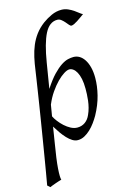

<svg xmlns="http://www.w3.org/2000/svg" viewBox="-147 -811 762 1124"><g transform="rotate(-15 234.0 -249.0)"><path d="M141.1 -223.6 129.4 -153.8Q136.2 -139.2 149.7 -121.6Q163.1 -104 180.2 -88.4Q197.3 -72.8 217 -62.3Q236.8 -51.8 256.8 -51.8Q283.2 -51.8 303.5 -66.2Q323.7 -80.6 335 -106.9Q343.8 -126 349.1 -146.7Q354.5 -167.5 356.9 -187.7Q359.4 -208 360.1 -226.6Q360.8 -245.1 360.8 -259.8Q360.8 -293.9 355.5 -319.1Q350.1 -344.2 341.1 -360.6Q332 -377 320.8 -385Q309.6 -393.1 297.9 -393.1Q284.7 -393.1 264.6 -380.6Q244.6 -368.2 222.4 -345.7Q200.2 -323.2 178.5 -291.7Q156.7 -260.3 141.1 -222.2ZM432.1 -306.2Q432.1 -257.3 418.5 -202.6Q404.8 -147.9 374 -91.8Q362.8 -72.3 348.4 -52.5Q334 -32.7 316.9 -16.6Q299.8 -0.5 280.5 9.8Q261.2 20 240.2 20Q223.6 20 207.5 10Q191.4 0 176.3 -16.1Q161.1 -32.2 146.7 -52.7Q132.3 -73.2 119.6 -94.2L105 -2.9Q87.9 97.7 84.2 151.1Q80.6 204.6 85.9 218.3Q78.6 220.2 68.8 223.4Q59.1 226.6 48.6 230.2Q38.1 233.9 28.6 237.5Q19 241.2 12.7 244.1L-2.9 230Q2.4 199.7 9.5 158.7Q16.6 117.7 24.4 70.1Q32.2 22.5 40.8 -29.3Q49.3 -81.1 57.6 -132.1Q65.9 -183.1 73.5 -231.2Q81.1 -279.3 87.4 -320.1Q93.8 -360.8 98.4 -391.6Q103 -422.4 105.5 -439Q110.8 -479 118.9 -515.4Q127 -551.8 140.6 -584.5Q154.3 -617.2 175.3 -645.3Q196.3 -673.3 227.5 -696.8Q253.4 -715.8 282.7 -729Q312 -742.2 342.8 -742.2Q363.8 -742.2 382.1 -734.1Q400.4 -726.1 415 -716.1Q429.7 -706.1 440.9 -696.8Q452.1 -687.5 459.5 -685.1Q449.2 -677.7 437.5 -669.2Q425.8 -660.6 414.6 -653.6Q403.3 -646.5 393.6 -641.8Q383.8 -637.2 377.4 -637.2Q371.1 -637.2 364 -645.8Q356.9 -654.3 348.1 -664.6Q339.4 -674.8 328.6 -683.3Q317.9 -691.9 304.7 -691.9Q256.8 -691.9 228 -635.3Q199.2 -578.6 180.7 -464.8L155.8 -313Q187.5 -361.8 214.8 -390.4Q242.2 -418.9 265.1 -433.8Q288.1 -448.7 306.6 -452.9Q325.2 -457 339.8 -457Q358.9 -457 375.5 -447.3Q392.1 -437.5 404.8 -418.2Q417.5 -398.9 424.8 -370.8Q432.1 -342.8 432.1 -306.2Z"/></g></svg>

Font: GentiumAlt
Style: Italic
Weight: 400
Italic angle: -7°
Designer: J. Victor Gaultney
Version: Version 1.02; 2005; OFL release